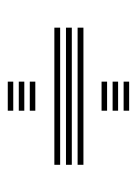

<svg xmlns="http://www.w3.org/2000/svg" viewBox="52 -634 359 504"><g transform="rotate(-90 232.0 -381.5)"><path d="M51.9 -403.6V-418.8H411.9V-403.6ZM51.9 -373V-388.3H411.9V-373ZM51.9 -342.5V-357.8H411.9V-342.5ZM193.9 -526.7V-541.1H270.2V-526.7ZM193.9 -468.8V-483.3H270.2V-468.8ZM193.9 -497.7V-512.2H270.2V-497.7ZM193.9 -280.4V-294.9H270.2V-280.4ZM193.9 -222.5V-237H270.2V-222.5ZM193.9 -251.5V-265.9H270.2V-251.5Z"/></g></svg>

Font: Big Shoulders Inline Text SC Thin
Style: Regular
Weight: 100
Designer: Patric King
Foundry: XO Type Co
Version: Version 2.002